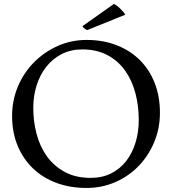

<svg xmlns="http://www.w3.org/2000/svg" viewBox="-20 -920 853 952"><path d="M544 -900Q548 -900 557 -893.5Q566 -887 575 -878.5Q584 -870 591.5 -861Q599 -852 601 -847L413 -771Q402 -774 391 -786Q390 -787 390 -791ZM40 -345Q40 -423 69 -491.5Q98 -560 148.5 -611Q199 -662 266 -692Q333 -722 409 -722Q491 -722 558 -696Q625 -670 673 -622.5Q721 -575 747 -508.5Q773 -442 773 -361Q773 -283 744.5 -215Q716 -147 667 -96.5Q618 -46 551.5 -17Q485 12 409 12Q327 12 259 -13.5Q191 -39 142.5 -86Q94 -133 67 -198.5Q40 -264 40 -345ZM430 -38Q487 -38 531.5 -60.5Q576 -83 606 -122Q636 -161 652 -213Q668 -265 668 -325Q668 -396 651 -459.5Q634 -523 599.5 -571Q565 -619 512 -647Q459 -675 388 -675Q331 -675 286 -652Q241 -629 209.5 -589Q178 -549 161.5 -496.5Q145 -444 145 -384Q145 -318 161.5 -255.5Q178 -193 212.5 -145Q247 -97 301 -67.5Q355 -38 430 -38Z"/></svg>

Font: Lusitana
Style: Regular
Weight: 400
Designer: Ana Paula Megda
Foundry: Ana Paula Megda
Version: Version 1.000; ttfautohint (v1.1) -l 8 -r 50 -G 200 -x 14 -D